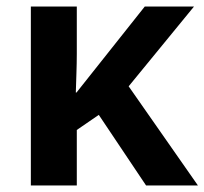

<svg xmlns="http://www.w3.org/2000/svg" viewBox="-20 -565 623 585"><path d="M74 0H214V-169L281 -215L425 0H583L372 -302L571 -545H421L213 -283H211C212 -323 214 -361 214 -401V-545H74Z"/></svg>

Font: Kathrein 75 Bold
Style: Regular
Weight: 700
Designer: Lazydogs Typefoundry, based on Open Sans by Ascender Corporation
Foundry: Lazydogs Typefoundry
Version: Version 1.003;PS 001.003;hotconv 1.0.88;makeotf.lib2.5.64775